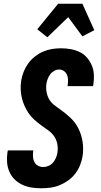

<svg xmlns="http://www.w3.org/2000/svg" viewBox="-20 -1002 540 1030"><path d="M202 8Q175 8 149 4Q123 0 99.5 -11Q76 -22 58 -40Q40 -58 30 -81.5Q20 -105 18 -131.5Q16 -158 20 -185L22 -195H159L158 -191Q156 -175 157 -160Q158 -145 164.5 -132.5Q171 -120 184 -113Q197 -106 212 -106Q226 -106 240 -112Q254 -118 264 -129.5Q274 -141 280 -155Q286 -169 288 -183Q292 -208 287 -231.5Q282 -255 269 -273Q256 -291 237 -304Q218 -317 200 -330.5Q182 -344 165 -359Q148 -374 135 -392.5Q122 -411 112.5 -432Q103 -453 97.5 -475.5Q92 -498 91 -522.5Q90 -547 94 -571Q98 -595 107.5 -618.5Q117 -642 132 -662.5Q147 -683 167.5 -699Q188 -715 211 -725Q234 -735 258.5 -739Q283 -743 307 -743Q333 -743 358.5 -738.5Q384 -734 407 -723Q430 -712 446 -693.5Q462 -675 472 -652Q482 -629 483.5 -603Q485 -577 481 -550L479 -540H342L343 -544Q345 -559 345 -573.5Q345 -588 339.5 -600.5Q334 -613 323 -621Q312 -629 297 -629Q284 -629 271 -622Q258 -615 249.5 -603.5Q241 -592 236 -579Q231 -566 229 -552Q226 -531 229.5 -510Q233 -489 242.5 -471.5Q252 -454 268 -441Q284 -428 300 -417Q330 -396 357 -371Q384 -346 400.5 -313Q417 -280 423 -242Q429 -204 423 -164Q419 -140 409.5 -116Q400 -92 384 -71Q368 -50 346.5 -34.5Q325 -19 301 -9Q277 1 252 4.5Q227 8 202 8ZM234 -802 180 -845 292 -982H422L486 -840L422 -807L346 -910Z"/></svg>

Font: Iosevka Heavy
Style: Italic
Weight: 900
Italic angle: -9°
Monospace: yes
Designer: Belleve Invis
Foundry: Belleve Invis
Version: Version 32.5.0; ttfautohint (v1.8.4)